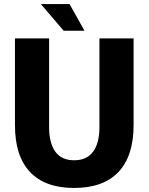

<svg xmlns="http://www.w3.org/2000/svg" viewBox="-20 -918 735 950"><path d="M347 12Q203 12 128.5 -67Q54 -146 54 -299V-728H223V-288Q223 -211 253.5 -168Q284 -125 347 -125Q410 -125 441 -168Q472 -211 472 -288V-728H641V-299Q641 -146 566 -67Q491 12 347 12ZM295 -766 182 -898H324L398 -766Z"/></svg>

Font: Murecho
Style: Bold
Weight: 700
Designer: Neil Summerour
Foundry: Positype
Version: Version 1.010; ttfautohint (v1.8.3)